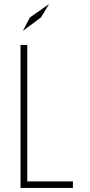

<svg xmlns="http://www.w3.org/2000/svg" viewBox="-20 -920 440 940"><path d="M80.5 0V-700H113.5V-32H337V0ZM92 -769 126.5 -834.5 220 -900 180.5 -834.5Z"/></svg>

Font: Trispace SemiCondensed Thin
Style: Regular
Weight: 100
Width: 4
Designer: Tyler Finck
Foundry: Etcetera Type Company
Version: Version 1.210; ttfautohint (v1.8.3)